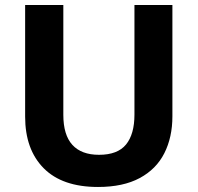

<svg xmlns="http://www.w3.org/2000/svg" viewBox="-20 -734 787 764"><path d="M666 -271Q666 -188 634 -124.5Q602 -61 536 -25.5Q470 10 370 10Q228 10 154 -64.5Q80 -139 80 -270V-714H232V-277Q232 -197 268 -157.5Q304 -118 374 -118Q448 -118 481.5 -159Q515 -200 515 -278V-714H666Z"/></svg>

Font: Noto Sans Syriac Eastern
Style: Bold
Weight: 700
Designer: Patrick Giasson and the Monotype Design Team
Foundry: Monotype Imaging Inc.
Version: Version 3.001